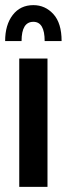

<svg xmlns="http://www.w3.org/2000/svg" viewBox="-30 -728 260 748"><path d="M45 -500H155V0H45ZM144 -568Q144 -643 100 -643Q54 -643 54 -568H-10Q-10 -631 19.5 -669.5Q49 -708 100 -708Q146 -708 178 -673Q210 -638 210 -568Z"/></svg>

Font: Gully ECD Medium
Style: Regular
Weight: 500
Width: 2
Designer: jaikishan Patel
Foundry: MagicType
Version: Version 1.000;Glyphs 3.2 (3242)